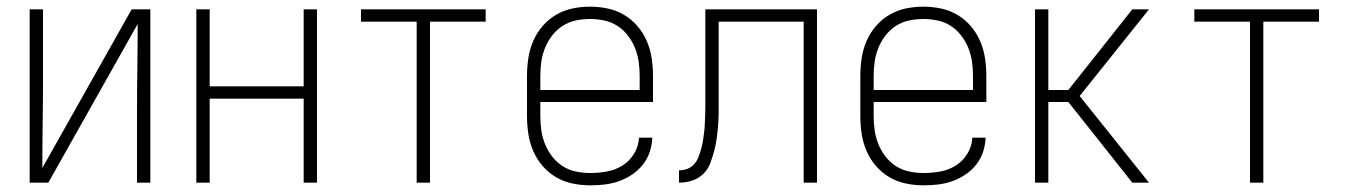

<svg xmlns="http://www.w3.org/2000/svg" viewBox="-20 -548 4040 576"><path d="M69 0V-520H109V-312Q109 -245 108 -178Q107 -111 107 -44L375 -520H431V0H391V-208Q391 -275 392 -342Q393 -409 393 -476L125 0Z M569 0V-520H609V-289H891V-520H931V0H891V-252H609V0Z M1230 0V-483H1063V-520H1437V-483H1270V0Z M1750 8Q1724 8 1697.5 2.5Q1671 -3 1648 -16.5Q1625 -30 1607.5 -50.5Q1590 -71 1579.5 -95.5Q1569 -120 1565 -146.5Q1561 -173 1561 -200V-320Q1561 -347 1565 -373.5Q1569 -400 1579.5 -424.5Q1590 -449 1607.5 -469.5Q1625 -490 1648 -503.5Q1671 -517 1697 -522.5Q1723 -528 1750 -528Q1777 -528 1803 -522.5Q1829 -517 1852 -503.5Q1875 -490 1892.5 -469.5Q1910 -449 1920.5 -424.5Q1931 -400 1935 -373.5Q1939 -347 1939 -320V-242H1601V-200Q1601 -178 1604 -157Q1607 -136 1615 -116Q1623 -96 1636.5 -78.5Q1650 -61 1668 -49.5Q1686 -38 1707.5 -33.5Q1729 -29 1750 -29Q1776 -29 1801 -33.5Q1826 -38 1847.5 -51.5Q1869 -65 1882.5 -87.5Q1896 -110 1897 -135H1937Q1936 -113 1929 -92Q1922 -71 1908.5 -54Q1895 -37 1876.5 -24.5Q1858 -12 1837 -4.5Q1816 3 1794 5.5Q1772 8 1750 8ZM1601 -278H1899V-320Q1899 -342 1896 -363Q1893 -384 1885 -404Q1877 -424 1863.5 -441.5Q1850 -459 1832 -470.5Q1814 -482 1793 -486.5Q1772 -491 1750 -491Q1728 -491 1707 -486.5Q1686 -482 1668 -470.5Q1650 -459 1636.5 -441.5Q1623 -424 1615 -404Q1607 -384 1604 -363Q1601 -342 1601 -320Z M2017 0V-37Q2030 -37 2042 -41.5Q2054 -46 2062.5 -55.5Q2071 -65 2075.5 -77Q2080 -89 2083.5 -101.5Q2087 -114 2089 -126.5Q2091 -139 2092.5 -152Q2094 -165 2094.5 -177.5Q2095 -190 2095.5 -203Q2096 -216 2096 -228.5Q2096 -241 2096 -254V-520H2431V0H2391V-483H2136V-254Q2136 -234 2136 -214.5Q2136 -195 2134.5 -175Q2133 -155 2130.5 -135.5Q2128 -116 2123 -97Q2118 -78 2111 -59Q2104 -40 2089.5 -26Q2075 -12 2056 -6Q2037 0 2017 0Z M2750 8Q2724 8 2697.5 2.5Q2671 -3 2648 -16.5Q2625 -30 2607.5 -50.5Q2590 -71 2579.5 -95.5Q2569 -120 2565 -146.5Q2561 -173 2561 -200V-320Q2561 -347 2565 -373.5Q2569 -400 2579.5 -424.5Q2590 -449 2607.5 -469.5Q2625 -490 2648 -503.5Q2671 -517 2697 -522.5Q2723 -528 2750 -528Q2777 -528 2803 -522.5Q2829 -517 2852 -503.5Q2875 -490 2892.5 -469.5Q2910 -449 2920.5 -424.5Q2931 -400 2935 -373.5Q2939 -347 2939 -320V-242H2601V-200Q2601 -178 2604 -157Q2607 -136 2615 -116Q2623 -96 2636.5 -78.5Q2650 -61 2668 -49.5Q2686 -38 2707.5 -33.5Q2729 -29 2750 -29Q2776 -29 2801 -33.5Q2826 -38 2847.5 -51.5Q2869 -65 2882.5 -87.5Q2896 -110 2897 -135H2937Q2936 -113 2929 -92Q2922 -71 2908.5 -54Q2895 -37 2876.5 -24.5Q2858 -12 2837 -4.5Q2816 3 2794 5.5Q2772 8 2750 8ZM2601 -278H2899V-320Q2899 -342 2896 -363Q2893 -384 2885 -404Q2877 -424 2863.5 -441.5Q2850 -459 2832 -470.5Q2814 -482 2793 -486.5Q2772 -491 2750 -491Q2728 -491 2707 -486.5Q2686 -482 2668 -470.5Q2650 -459 2636.5 -441.5Q2623 -424 2615 -404Q2607 -384 2604 -363Q2601 -342 2601 -320Z M3085 0V-520H3125V-278H3185L3377 -520H3427L3219 -260L3427 0H3377L3185 -242H3125V0Z M3730 0V-483H3563V-520H3937V-483H3770V0Z"/></svg>

Font: Iosevka Term Curly Extralight
Style: Regular
Weight: 200
Designer: Belleve Invis
Foundry: Belleve Invis
Version: Version 32.3.0